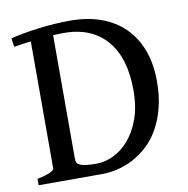

<svg xmlns="http://www.w3.org/2000/svg" viewBox="-73 -701 754 772"><g transform="rotate(-10 303.5 -315.0)"><path d="M230 -585.4Q207.5 -585.4 185.5 -584V-80.1Q185.5 -69.3 189.5 -62Q195.8 -53.2 213.9 -49.1Q231.9 -44.9 269.5 -44.9Q301.3 -44.9 335.9 -60.8Q370.6 -76.7 399.4 -109.4Q428.2 -142.1 446.8 -192.1Q465.3 -242.2 465.3 -311Q465.3 -376 450 -427Q434.6 -478 404.5 -513.2Q374.5 -548.3 330.8 -566.9Q287.1 -585.4 230 -585.4ZM564.5 -330.1Q564.5 -269 552 -220.9Q539.6 -172.9 518.3 -136Q497.1 -99.1 469 -73.5Q440.9 -47.9 409.7 -31.5Q378.4 -15.1 345.7 -7.6Q313 0 282.7 0H23.4V-25.9Q56.6 -32.7 74.7 -40.8Q92.8 -48.8 92.8 -55.7V-575.2Q73.7 -572.8 56.2 -570.3Q38.6 -567.9 23.4 -565.4L18.1 -600.6Q40.5 -606.4 70.3 -611.8Q100.1 -617.2 132.8 -621.3Q165.5 -625.5 199.2 -627.7Q232.9 -629.9 262.7 -629.9Q333 -629.9 388.9 -609.6Q444.8 -589.4 483.9 -550.8Q522.9 -512.2 543.7 -456.5Q564.5 -400.9 564.5 -330.1Z"/></g></svg>

Font: Gentium Book Basic
Style: Regular
Weight: 400
Designer: J. Victor Gaultney and Annie Olsen
Foundry: SIL International
Version: Version 1.102; 2013; Maintenance release